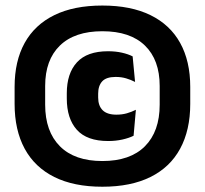

<svg xmlns="http://www.w3.org/2000/svg" viewBox="-20 -674 758 710"><path d="M358.5 16.5Q253 16.5 180.8 -19.5Q108.5 -55.5 71.2 -124.2Q34 -193 34 -290V-352.5Q34 -448 71.2 -515.2Q108.5 -582.5 180.8 -618Q253 -653.5 358.5 -653.5Q464 -653.5 536.5 -618Q609 -582.5 646.2 -515.2Q683.5 -448 683.5 -352.5V-290Q683.5 -193 646.2 -124.2Q609 -55.5 536.5 -19.5Q464 16.5 358.5 16.5ZM380 -152.5Q301.5 -152.5 264.2 -194Q227 -235.5 227 -310V-329Q227 -402.5 264.5 -443.5Q302 -484.5 379.5 -484.5Q407.5 -484.5 430.8 -479.2Q454 -474 470.5 -465.5L479.5 -371Q464 -379 446.5 -384.2Q429 -389.5 407.5 -389.5Q373 -389.5 358 -373.2Q343 -357 343 -327.5V-313.5Q343 -283 359.5 -266.5Q376 -250 410.5 -250Q431.5 -250 449 -255Q466.5 -260 482.5 -268L474 -172Q457 -163.5 432.5 -158Q408 -152.5 380 -152.5ZM358.5 -78.5Q461.5 -78.5 516 -133.2Q570.5 -188 570.5 -287V-356Q570.5 -452.5 516 -505.5Q461.5 -558.5 358.5 -558.5Q256 -558.5 201.5 -505.5Q147 -452.5 147 -356V-287Q147 -188 201.5 -133.2Q256 -78.5 358.5 -78.5Z"/></svg>

Font: Anek Tamil Medium ExtraBold
Style: Regular
Weight: 800
Version: Version 1.003